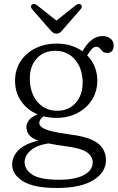

<svg xmlns="http://www.w3.org/2000/svg" viewBox="-20 -691 586 956"><path d="M335 -20.5Q430 -8 468.8 23.8Q507.5 55.5 507.5 106.5Q507.5 167.5 444.5 206.2Q381.5 245 263.5 245Q147.5 245 94 211.2Q40.5 177.5 40.5 128.5Q40.5 90 70.2 58.2Q100 26.5 170 9Q135.5 -4 123.5 -20.8Q111.5 -37.5 111.5 -60.5Q111.5 -74 123.5 -91.5Q135.5 -109 168 -121.5Q116.5 -142.5 85.8 -186.5Q55 -230.5 55 -288Q55 -343.5 82 -385.2Q109 -427 156.2 -450.5Q203.5 -474 263 -474Q300.5 -474 332.8 -464Q365 -454 390.5 -436L395.5 -444Q437 -511.5 490 -511.5Q514 -511.5 530 -498.8Q546 -486 546 -466Q546 -427.5 514.5 -427.5Q499 -427.5 491.2 -435Q483.5 -442.5 477.2 -450.2Q471 -458 460.5 -458Q446.5 -458 436.8 -446.8Q427 -435.5 414 -415.5Q438 -391.5 451.2 -359.5Q464.5 -327.5 464.5 -290.5Q464.5 -235.5 437.8 -193.5Q411 -151.5 364.8 -127.8Q318.5 -104 260.5 -104Q227 -104 196.5 -112Q175.5 -95.5 175.5 -79Q175.5 -66.5 189 -56.5Q202.5 -46.5 237 -37.8Q271.5 -29 335 -20.5ZM255 -438Q197 -438 162.5 -399.2Q128 -360.5 128.5 -300Q129 -227 167 -183.2Q205 -139.5 264.5 -139.5Q323 -139.5 357.2 -179Q391.5 -218.5 391.5 -280Q391 -350.5 353.5 -394.2Q316 -438 255 -438ZM102.5 116Q102.5 153.5 141.2 178.8Q180 204 275.5 204Q354 204 397.8 180.5Q441.5 157 441.5 117.5Q441.5 87.5 412.5 67Q383.5 46.5 303 36.5Q255 30 221 23Q162.5 32 132.5 58.2Q102.5 84.5 102.5 116ZM292.5 -543Q285 -533.5 278 -528.5Q271 -523.5 261.5 -523.5Q251.5 -523.5 244.2 -528.5Q237 -533.5 229 -543L140 -645Q128.5 -659.5 139 -668Q149.5 -676 163.5 -665.5L261 -588.5L358 -665.5Q372.5 -676 382.5 -668Q393 -659.5 381.5 -645Z"/></svg>

Font: Fraunces 9pt S100 Light
Style: Regular
Weight: 300
Version: Version 1.000; ttfautohint (v1.8.3)